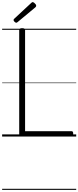

<svg xmlns="http://www.w3.org/2000/svg" viewBox="-20 -1279 734 1799"><path d="M187 0Q160 0 160 -23V-996Q160 -1006 166.5 -1010.5Q173 -1015 187 -1015Q202 -1015 208.5 -1010.5Q215 -1006 215 -996V-50H650Q658 -50 662 -44.5Q666 -39 666 -25Q666 -11 662 -5.5Q658 0 650 0ZM133 -1066Q125 -1066 116 -1075Q107 -1084 107 -1091Q107 -1093 108 -1096.5Q109 -1100 113 -1103L271 -1250Q275 -1253 278 -1256Q281 -1259 286 -1259Q292 -1259 300 -1253Q308 -1247 313.5 -1239.5Q319 -1232 319 -1225Q319 -1221 317.5 -1218Q316 -1215 311 -1210L146 -1073Q142 -1070 139 -1068Q136 -1066 133 -1066ZM0 490H694V500H0ZM0 -20H694V0H0ZM0 -505H694V-500H0ZM0 -1010H694V-1000H0Z"/></svg>

Font: Playwrite PE Guides
Style: Regular
Weight: 400
Designer: Veronika Burian, José Scaglione
Foundry: TypeTogether
Version: Version 1.003